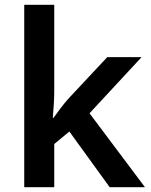

<svg xmlns="http://www.w3.org/2000/svg" viewBox="-20 -780 628 800"><path d="M206 -399V-760H81V0H206V-180L269 -232L437 0H584L353 -308L570 -542H427L267 -371C245 -347 220 -313 203 -289H200C203 -324 206 -365 206 -399Z"/></svg>

Font: Noto Sans Bengali UI SemiBold
Style: Regular
Weight: 600
Designer: Jelle Bosma - Monotype Design Team
Foundry: Monotype Imaging Inc.
Version: Version 2.003